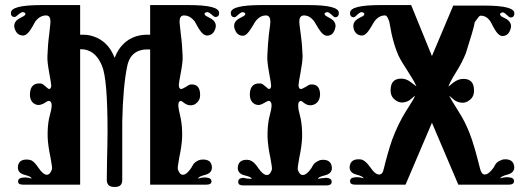

<svg xmlns="http://www.w3.org/2000/svg" viewBox="-20 -728 2076 757"><path d="M829 -661C839 -661 844 -666 844 -677C844 -698 804 -708 723 -708H572V-591C552 -592 534 -590 517 -585C477 -572 449 -544 432 -500C415 -544 387 -572 347 -585C332 -590 315 -592 296 -591V-708H144C63 -708 23 -698 23 -677C23 -666 28 -661 38 -661C45 -661 61 -683 72 -680C81 -678 83 -673 76 -666L54 -654C42 -647 36 -637 36 -626C36 -622 37 -617 39 -612C45 -596 56 -588 71 -588C90 -588 104 -616 119 -643C132 -660 147 -668 164 -667C174 -666 179 -658 179 -642C179 -637 177 -621 174 -593C170 -563 168 -535 167 -508C166 -491 169 -469 174 -441C179 -414 182 -397 182 -391C182 -382 179 -378 174 -377C167 -377 153 -398 140 -399C113 -401 99 -387 98 -357C97 -330 113 -314 133 -314C142 -315 150 -318 159 -324C166 -329 171 -331 174 -330C183 -328 186 -317 182 -296L173 -259C169 -238 167 -213 168 -185C169 -166 172 -140 179 -108C184 -81 186 -66 185 -61C180 -46 173 -39 165 -39C155 -39 144 -48 132 -66C121 -82 112 -92 103 -96C97 -98 91 -99 86 -99C65 -99 54 -91 51 -74C48 -56 57 -44 76 -39C95 -34 105 -29 104 -24L93 -27C86 -28 79 -29 73 -28C56 -27 49 -20 52 -8C53 -3 60 0 71 0H296V-534C335 -535 364 -513 382 -469C397 -434 404 -347 404 -209C404 -176 403 -138 402 -93C401 -48 401 -24 401 -19C401 0 411 9 430 9H434C453 9 462 0 462 -19C462 -183 462 -260 462 -249C464 -344 471 -418 482 -469C492 -515 522 -536 572 -533V0H794C807 0 813 -4 814 -12C814 -22 807 -27 793 -28C787 -29 780 -28 773 -27L761 -24C761 -29 771 -34 790 -39C809 -44 818 -56 815 -74C812 -91 801 -99 780 -99C774 -99 768 -98 763 -96C754 -92 747 -87 742 -80L734 -66C722 -48 711 -39 701 -39C692 -39 686 -46 681 -61C680 -66 682 -81 687 -108C694 -140 697 -166 698 -185C699 -213 697 -238 693 -259L685 -296C681 -317 683 -328 692 -330C699 -331 709 -314 729 -313C739 -312 748 -315 755 -322C765 -330 770 -342 769 -357C768 -384 756 -397 731 -395C723 -394 702 -376 693 -377C688 -378 685 -384 685 -393C685 -399 688 -415 693 -442C698 -469 701 -491 700 -508C699 -535 697 -563 693 -593C690 -621 688 -637 688 -642C688 -658 693 -666 703 -667C720 -668 735 -660 748 -643C763 -616 777 -588 796 -588C811 -588 822 -596 828 -612C830 -617 831 -622 831 -626C831 -637 825 -647 813 -654L791 -666C784 -673 785 -678 795 -680C806 -683 821 -661 829 -661Z M1301 -660C1311 -660 1316 -666 1316 -677C1316 -698 1276 -708 1195 -708H1011C930 -708 890 -698 890 -677C890 -666 895 -660 905 -660C912 -660 928 -683 939 -680C948 -677 950 -673 943 -666L921 -654C909 -647 903 -637 903 -626C903 -622 904 -617 906 -612C912 -595 923 -587 938 -587C955 -587 971 -617 986 -642C999 -660 1014 -668 1031 -667C1041 -666 1046 -657 1046 -642C1046 -637 1044 -620 1040 -591C1037 -562 1035 -535 1034 -508C1033 -491 1036 -469 1041 -441C1046 -414 1049 -397 1049 -391C1049 -382 1046 -378 1041 -377C1034 -377 1020 -398 1007 -399C980 -401 966 -387 965 -357C964 -330 980 -314 1000 -314C1017 -315 1034 -333 1041 -330C1050 -328 1053 -317 1049 -296L1040 -258C1036 -236 1034 -211 1035 -184C1036 -164 1039 -138 1046 -106C1051 -79 1053 -64 1052 -59C1047 -45 1041 -38 1032 -38C1023 -38 1012 -46 1000 -63C989 -80 979 -90 970 -94C965 -97 959 -98 953 -98C932 -98 921 -89 918 -72C915 -54 924 -42 943 -37C963 -32 973 -28 972 -23C961 -23 951 -24 940 -27C923 -26 917 -19 920 -6C921 0 928 3 939 3H1267C1278 3 1285 0 1287 -6C1290 -19 1283 -26 1266 -27C1251 -26 1240 -24 1234 -23C1233 -28 1243 -32 1262 -37C1282 -42 1291 -54 1288 -72C1285 -89 1274 -98 1253 -98C1247 -98 1241 -97 1236 -94C1227 -90 1220 -85 1215 -78L1207 -64C1195 -47 1184 -38 1174 -38C1165 -38 1159 -45 1154 -59C1153 -64 1155 -79 1160 -106C1167 -138 1170 -164 1171 -184C1172 -211 1170 -236 1166 -258L1157 -296C1154 -317 1156 -328 1165 -330C1172 -331 1182 -314 1201 -313C1222 -312 1242 -326 1242 -357C1241 -384 1229 -397 1204 -395C1196 -394 1174 -376 1165 -377C1160 -378 1157 -384 1157 -393C1157 -399 1160 -415 1165 -442C1170 -469 1173 -491 1173 -508C1172 -535 1170 -562 1166 -591C1162 -620 1160 -637 1160 -642C1160 -657 1165 -666 1176 -667C1193 -668 1207 -660 1220 -642C1235 -617 1250 -587 1269 -587C1284 -587 1295 -595 1300 -612C1302 -617 1303 -622 1303 -626C1303 -637 1297 -647 1285 -654L1264 -666C1257 -673 1258 -677 1268 -680C1279 -683 1294 -660 1301 -660Z M2007 -74C2004 -91 1993 -100 1972 -100C1966 -100 1960 -99 1955 -96C1946 -93 1939 -88 1934 -81L1926 -67C1913 -49 1902 -40 1891 -40C1883 -40 1877 -47 1873 -62C1858 -123 1844 -171 1831 -204C1820 -232 1806 -261 1787 -290C1767 -322 1755 -342 1751 -350C1752 -350 1757 -346 1767 -337C1777 -328 1788 -324 1801 -323C1812 -322 1822 -326 1831 -333C1843 -342 1849 -354 1849 -371C1849 -402 1835 -417 1807 -417C1793 -417 1780 -412 1767 -402C1755 -392 1749 -387 1748 -387C1751 -396 1760 -414 1776 -440C1795 -470 1808 -496 1817 -519C1837 -582 1849 -622 1852 -641C1864 -658 1871 -666 1873 -666C1890 -667 1904 -659 1915 -641C1928 -616 1942 -586 1961 -586C1976 -586 1986 -594 1992 -611C1994 -616 1995 -620 1995 -625C1995 -636 1989 -645 1977 -653C1970 -656 1963 -660 1956 -664C1949 -671 1950 -676 1960 -679C1965 -680 1970 -677 1977 -670C1984 -663 1990 -659 1993 -659C2003 -659 2008 -665 2008 -676C2008 -696 1968 -706 1887 -706H1767L1683 -507L1601 -708H1481C1400 -708 1360 -698 1360 -677C1360 -666 1365 -660 1375 -660C1382 -660 1397 -683 1408 -680C1418 -677 1419 -672 1412 -665C1405 -662 1398 -658 1391 -654C1379 -647 1373 -637 1373 -626C1373 -622 1374 -617 1375 -612C1381 -596 1392 -588 1407 -588C1426 -588 1440 -617 1455 -642C1468 -660 1483 -668 1500 -667C1505 -666 1510 -657 1515 -642L1524 -594C1531 -563 1540 -534 1551 -509C1568 -473 1601 -432 1622 -388C1621 -388 1614 -393 1601 -403C1589 -413 1576 -418 1562 -418C1534 -418 1520 -403 1520 -372C1520 -355 1526 -343 1538 -334C1547 -327 1557 -323 1568 -324C1580 -325 1591 -329 1600 -337C1605 -342 1611 -346 1617 -351C1612 -339 1599 -318 1579 -287C1560 -256 1542 -220 1526 -177C1514 -142 1503 -103 1493 -62C1490 -47 1484 -40 1475 -40C1464 -40 1453 -49 1441 -67C1418 -99 1406 -100 1394 -100C1373 -100 1362 -91 1359 -74C1356 -57 1365 -45 1384 -40C1403 -35 1413 -30 1413 -25L1402 -28C1395 -29 1388 -30 1381 -29C1364 -28 1358 -21 1361 -9C1362 -3 1369 0 1381 0H1579L1683 -244L1787 0H1986C1997 0 2004 -3 2006 -9C2009 -21 2002 -28 1985 -29C1979 -30 1972 -29 1965 -28L1953 -25C1953 -30 1963 -35 1982 -40C2001 -45 2010 -57 2007 -74Z"/></svg>

Font: GFS Eustace
Style: Regular
Weight: 400
Designer: George Matthiopoulos
Foundry: George Matthiopoulos
Version: Version 1.0